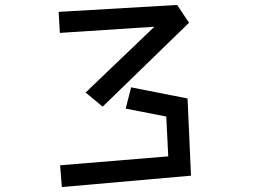

<svg xmlns="http://www.w3.org/2000/svg" viewBox="-20 -732 1040 776"><path d="M326 -358 604 -624 222 -599 217 -684 696 -712 744 -640 395 -301ZM223 -64 660 -100 652 -261 488 -293 510 -379 738 -334 752 -22 230 24Z"/></svg>

Font: Stick
Style: Regular
Weight: 400
Designer: Fontworks Inc.
Foundry: Fontworks Inc.
Version: Version 1.100